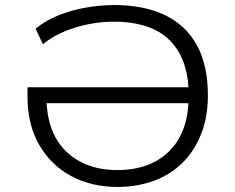

<svg xmlns="http://www.w3.org/2000/svg" viewBox="-20 -733 932 761"><path d="M445 8Q343 8 262.5 -35Q182 -78 135.5 -158.5Q89 -239 89 -350V-387H766V-324H138L164 -353Q164 -209 241 -134Q318 -59 445 -59Q576 -59 652 -135Q728 -211 728 -355Q728 -497 654 -572Q580 -647 430 -647Q380 -647 330 -637Q280 -627 233.5 -607.5Q187 -588 150 -558L121 -619Q156 -649 207.5 -670.5Q259 -692 318 -702.5Q377 -713 433 -713Q550 -713 633 -673.5Q716 -634 760 -554.5Q804 -475 804 -355Q804 -270 777.5 -202.5Q751 -135 703.5 -88Q656 -41 590 -16.5Q524 8 445 8Z"/></svg>

Font: Nunito Sans 7pt SemiExpanded Light
Style: Regular
Weight: 300
Width: 6
Designer: Vernon Adams
Foundry: Vernon Adams
Version: Version 3.101;gftools[0.9.27]